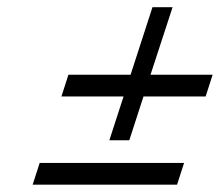

<svg xmlns="http://www.w3.org/2000/svg" viewBox="-20 -502 598 522"><path d="M461.4 0H68.8L87.9 -59.1H480.5ZM539.1 -239.7H370.1L331.5 -120.6H277.3L315.9 -239.7H147L166 -298.8H335L394.5 -482.4H449.2L389.2 -298.8H558.1Z"/></svg>

Font: RIT Rachana
Style: Italic
Weight: 400
Designer: Hussain KH
Version: 1.5.2